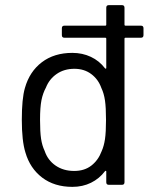

<svg xmlns="http://www.w3.org/2000/svg" viewBox="-20 -720 586 748"><path d="M539 -610V-583Q539 -573 529 -573H469Q465 -573 465 -569V-10Q465 0 455 0H404Q394 0 394 -10V-52Q394 -54 392.5 -54.5Q391 -55 389 -53Q367 -24 334.5 -8Q302 8 262 8Q192 8 144.5 -28Q97 -64 79 -126Q65 -171 65 -253Q65 -336 77 -377Q95 -441 143 -477.5Q191 -514 262 -514Q301 -514 334 -498.5Q367 -483 389 -454Q391 -452 392.5 -452.5Q394 -453 394 -455V-569Q394 -573 390 -573H231Q221 -573 221 -583V-610Q221 -620 231 -620H390Q394 -620 394 -624V-690Q394 -700 404 -700H455Q465 -700 465 -690V-624Q465 -620 469 -620H529Q539 -620 539 -610ZM393 -253Q393 -301 389 -328.5Q385 -356 375 -377Q363 -411 335.5 -431.5Q308 -452 270 -452Q230 -452 201 -432Q172 -412 159 -379Q147 -357 141.5 -329.5Q136 -302 136 -253Q136 -206 140 -179.5Q144 -153 154 -132Q166 -96 196.5 -75Q227 -54 269 -54Q309 -54 336 -75Q363 -96 376 -131Q385 -151 389 -178Q393 -205 393 -253Z"/></svg>

Font: Amber EN
Style: Regular
Weight: 400
Designer: Jeremy Tribby
Foundry: Tribby Type Co.
Version: Version 1.403 November 24, 2021